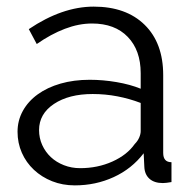

<svg xmlns="http://www.w3.org/2000/svg" viewBox="-20 -550 585 580"><path d="M206 10Q169 10 137.5 -2.5Q106 -15 82.5 -37Q59 -59 46 -88.5Q33 -118 33 -152Q33 -186 49 -215Q65 -244 94 -265Q123 -286 163 -297.5Q203 -309 251 -309Q291 -309 332 -302Q373 -295 405 -282V-329Q405 -398 366 -438.5Q327 -479 258 -479Q218 -479 176 -463Q134 -447 91 -417L67 -462Q168 -530 263 -530Q361 -530 417 -475Q473 -420 473 -323V-88Q473 -60 498 -60V0Q481 3 472 3Q446 3 431.5 -10Q417 -23 416 -46L414 -87Q378 -40 323.5 -15Q269 10 206 10ZM222 -42Q275 -42 319.5 -62Q364 -82 387 -115Q396 -124 400.5 -134.5Q405 -145 405 -154V-239Q371 -252 334.5 -259Q298 -266 260 -266Q188 -266 143 -236Q98 -206 98 -157Q98 -133 107.5 -112Q117 -91 133.5 -75.5Q150 -60 173 -51Q196 -42 222 -42Z"/></svg>

Font: Boldmen
Style: Regular
Weight: 400
Designer: Matt McInerney, Pablo Impallari, Rodrigo Fuenzalida
Foundry: LIVING CONCEPT
Version: Version 1.000